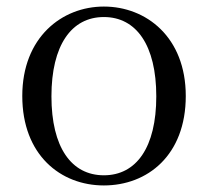

<svg xmlns="http://www.w3.org/2000/svg" viewBox="-20 -551 636 586"><path d="M297 15C430 15 547 -77 547 -258C547 -438 426 -531 297 -531C169 -531 48 -437 48 -258C48 -78 165 15 297 15ZM297 -16C198 -16 137 -101 137 -257C137 -413 198 -499 297 -499C396 -499 457 -413 457 -257C457 -101 396 -16 297 -16Z"/></svg>

Font: Harano Aji Mincho CN
Style: Regular
Weight: 400
Foundry: Masamichi Hosoda
Version: HaranoAjiMinchoCN-Regular version 20230610;ttx 4.39.4